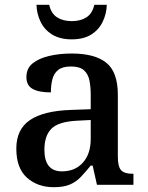

<svg xmlns="http://www.w3.org/2000/svg" viewBox="-20 -770 615 800"><path d="M204 10Q137 10 92.5 -29.5Q48 -69 48 -151Q48 -231 104.5 -269.5Q161 -308 275 -312L358 -315V-373Q358 -409 352.5 -435.5Q347 -462 329.5 -477.5Q312 -493 275 -493Q241 -493 223 -479Q205 -465 198.5 -440.5Q192 -416 192 -385Q142 -385 116 -399.5Q90 -414 90 -449Q90 -485 116 -506Q142 -527 185 -537Q228 -547 279 -547Q375 -547 423 -508.5Q471 -470 471 -375V-117Q471 -76 484.5 -61Q498 -46 532 -46H536V0H384L366 -80H358Q336 -53 316.5 -32.5Q297 -12 271 -1Q245 10 204 10ZM238 -56Q293 -56 325.5 -92.5Q358 -129 358 -191V-270L300 -267Q223 -263 194 -233.5Q165 -204 165 -146Q165 -56 238 -56ZM279 -606Q230 -606 197.5 -626Q165 -646 149 -679.5Q133 -713 132 -750H185Q193 -714 217.5 -698Q242 -682 279 -682Q316 -682 340.5 -698Q365 -714 373 -750H425Q424 -713 408 -679.5Q392 -646 360 -626Q328 -606 279 -606Z"/></svg>

Font: Noto Serif Khojki Medium
Style: Regular
Weight: 500
Version: Version 2.003